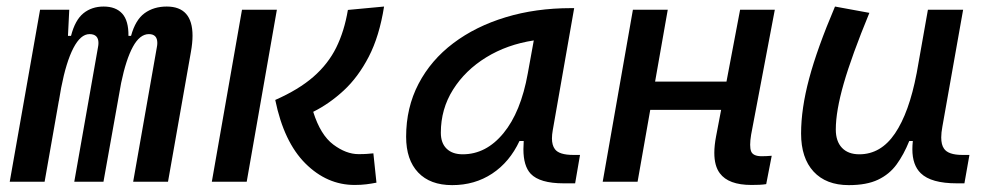

<svg xmlns="http://www.w3.org/2000/svg" viewBox="-20 -547 2970 578"><path d="M188.5 -517.6 184.6 -439H193.8Q206.1 -486.8 231.2 -507.1Q256.3 -527.3 292 -527.3Q328.6 -527.3 347.9 -506.1Q367.2 -484.9 366.7 -439H374.5Q387.7 -487.3 415.3 -507.3Q442.9 -527.3 481.9 -527.3Q559.6 -527.3 559.6 -439.5Q559.6 -418 554.7 -390.6L485.8 0H380.9L452.1 -404.3Q453.6 -411.6 453.6 -417.5Q453.6 -444.3 428.2 -444.3Q400.9 -444.3 380.1 -406.2Q359.4 -368.2 344.7 -297.4L335.4 -245.6Q335 -244.1 335 -242.7V-243.2L291.5 0H203.6L274.9 -404.3Q276.4 -411.6 276.4 -417.5Q276.4 -444.3 249.5 -444.3Q222.7 -444.3 200.9 -402.3Q179.2 -360.4 164.1 -282.7L158.2 -248.5Q157.7 -245.6 157.2 -242.7V-243.7L114.3 0H9.3L100.6 -517.6Z M1047.4 9.8Q964.4 9.8 899.4 -54.9Q834.5 -119.6 808.6 -246.1Q879.4 -277.3 923.6 -315.9Q967.8 -354.5 992.2 -403.8Q1016.6 -453.1 1027.3 -517.1L1136.2 -527.3Q1122.1 -438 1090.1 -376.2Q1058.1 -314.5 1014.6 -274.4Q971.2 -234.4 922.9 -210.4Q944.8 -140.6 983.4 -111.8Q1022 -83 1059.1 -83Q1075.2 -83 1084.2 -83.7Q1093.3 -84.5 1104 -85.4L1113.3 2.9Q1098.1 5.9 1082.8 7.8Q1067.4 9.8 1047.4 9.8ZM617.7 0 708.5 -517.6H813.5L722.7 0Z M1341.3 10.3Q1274.9 10.3 1238.8 -27.8Q1202.6 -65.9 1202.6 -135.3Q1202.6 -223.1 1240 -294.7Q1277.3 -366.2 1344.7 -417Q1412.1 -467.8 1502.4 -495.1Q1592.8 -522.5 1698.7 -522.5H1708.5L1644 -154.8Q1641.6 -141.6 1641.6 -130.4Q1641.6 -109.9 1650.4 -98.1Q1663.1 -80.6 1706.1 -80.6H1726.1L1711.4 4.9H1676.8Q1605 4.9 1577.6 -23.9Q1555.7 -47.4 1555.7 -97.7Q1555.7 -109.4 1556.6 -122.6H1543.9Q1514.2 -59.1 1461.7 -24.4Q1409.2 10.3 1341.3 10.3ZM1373 -82.5Q1443.4 -82.5 1495.6 -146Q1547.9 -209.5 1568.8 -325.7L1586.9 -425.3Q1506.8 -413.1 1443.6 -374.3Q1380.4 -335.4 1343.8 -277.1Q1307.1 -218.8 1307.1 -147.5Q1307.1 -116.2 1324.5 -99.4Q1341.8 -82.5 1373 -82.5Z M1794.4 0 1885.3 -517.6H1990.2L1952.1 -301.3H2167L2208 -517.6H2312.5L2241.2 -141.6Q2238.3 -124 2238.3 -111.3Q2238.3 -98.6 2241.2 -91.3Q2247.1 -76.7 2272.9 -76.7Q2286.6 -76.7 2303.2 -78.1L2286.6 7.3Q2277.3 8.8 2266.4 9.3Q2255.4 9.8 2242.2 9.8Q2172.9 9.8 2147 -25.4Q2130.4 -47.4 2130.4 -86.9Q2130.4 -108.9 2135.7 -136.7L2150.9 -216.3H1937.5L1899.4 0Z M2535.2 10.3Q2466.8 10.3 2429.2 -30.5Q2391.6 -71.3 2391.6 -145Q2391.6 -219.7 2415.8 -310.3Q2439.9 -400.9 2493.7 -527.3L2597.2 -508.3Q2543.9 -378.9 2520 -295.7Q2496.1 -212.4 2496.1 -157.2Q2496.1 -121.6 2514.6 -102.1Q2533.2 -82.5 2566.9 -82.5Q2631.8 -82.5 2674.3 -145.3Q2716.8 -208 2739.3 -325.7V-325.2L2773.4 -517.6H2879.4L2816.9 -165.5Q2813.5 -147.5 2813.5 -133.3Q2813.5 -111.3 2821.8 -99.6Q2834.5 -80.6 2877.4 -80.6H2898.4L2883.3 4.9H2860.4Q2783.2 4.9 2752 -25.4Q2726.6 -49.8 2726.6 -97.7Q2726.6 -109.4 2728 -122.6H2717.3Q2700.7 -81.5 2679 -51.8Q2657.2 -22 2623 -5.9Q2588.9 10.3 2535.2 10.3Z"/></svg>

Font: CaskaydiaCove NFP
Style: Italic
Weight: 400
Italic angle: -10°
Designer: Aaron Bell
Foundry: Saja Typeworks
Version: Version 2111.001; VTT 6.35;Nerd Fonts 3.1.1